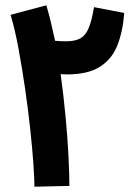

<svg xmlns="http://www.w3.org/2000/svg" viewBox="-20 -702 509 725"><path d="M242 0 110 3Q110 -26 106 -84Q102 -142 94 -216Q86 -290 74.5 -369Q63 -448 49.5 -520.5Q36 -593 20 -646L155 -682Q164 -652 172 -618.5Q180 -585 188 -548Q211 -546 229 -546Q264 -546 284 -557.5Q304 -569 315.5 -597.5Q327 -626 335 -675L449 -653Q444 -584 423.5 -531.5Q403 -479 357.5 -450Q312 -421 233 -421Q221 -421 209 -422Q220 -342 227.5 -262.5Q235 -183 238.5 -114.5Q242 -46 242 0Z"/></svg>

Font: Noto Sans Arabic ExtCond
Style: Bold
Weight: 700
Width: 2
Designer: Monotype Design Team, Nadine Chahine, Nizar Qandah and Khaled Hosny
Foundry: Monotype Imaging Inc.
Version: Version 2.012; ttfautohint (v1.8.4.7-5d5b)